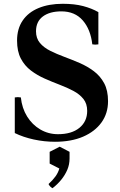

<svg xmlns="http://www.w3.org/2000/svg" viewBox="-20 -734 634 1013"><path d="M270 14Q214 14 158.5 2Q103 -10 58 -32V-220Q74 -223 90 -220Q96 -163 123 -119.5Q150 -76 192.5 -51Q235 -26 286 -26Q358 -26 399 -59.5Q440 -93 440 -149Q440 -187 420 -212Q400 -237 367 -254.5Q334 -272 294.5 -287Q255 -302 215.5 -319.5Q176 -337 143 -362Q110 -387 90 -425Q70 -463 70 -520Q70 -582 99.5 -625.5Q129 -669 183.5 -691.5Q238 -714 311 -714Q373 -714 418.5 -702Q464 -690 499 -670V-500Q483 -497 467 -500Q458 -579 416.5 -626.5Q375 -674 304 -674Q242 -674 206 -647Q170 -620 170 -569Q170 -532 190.5 -507.5Q211 -483 245 -466Q279 -449 319.5 -434Q360 -419 400.5 -401.5Q441 -384 475 -358.5Q509 -333 529.5 -295Q550 -257 550 -200Q550 -136 515.5 -88Q481 -40 418.5 -13Q356 14 270 14ZM295 40 347 67V102Q347 134 335 162Q323 190 303 214.5Q283 239 257 259Q250 255 245 250Q240 245 236 237Q258 217 272.5 197Q287 177 293 155L242 129V67Z"/></svg>

Font: Poltawski Nowy SemiBold
Style: Regular
Weight: 600
Version: Version 1.001;gftools[0.9.25]